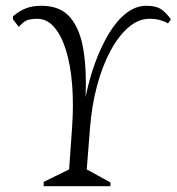

<svg xmlns="http://www.w3.org/2000/svg" viewBox="-20 -644 611 664"><path d="M131 0V-15L219 -58L229 -199Q235 -281 229.5 -350.5Q224 -420 208 -471Q192 -522 167 -550.5Q142 -579 109 -579Q81 -579 68.5 -571.5Q56 -564 45 -551L25 -577V-588Q48 -607 70.5 -615.5Q93 -624 123 -624Q189 -624 223 -583.5Q257 -543 268.5 -471.5Q280 -400 276 -308Q288 -369 308.5 -425.5Q329 -482 356 -527Q383 -572 416 -598Q449 -624 486 -624Q523 -624 541.5 -609Q560 -594 571 -577L561 -563Q550 -570 534 -574.5Q518 -579 496 -579Q459 -579 424.5 -549.5Q390 -520 362 -468Q334 -416 315.5 -347Q297 -278 291 -198L280 -58L362 -13V0Z"/></svg>

Font: Ancizar Serif Light
Style: Italic
Weight: 300
Italic angle: -4°
Designer: Cesar Puertas, Viviana Monsalve, Julian Moncada, Julian Prieto, Jose Castro, Felipe Aragon, Mariel Hernandez, Sara Alarc
Version: Version 8.100